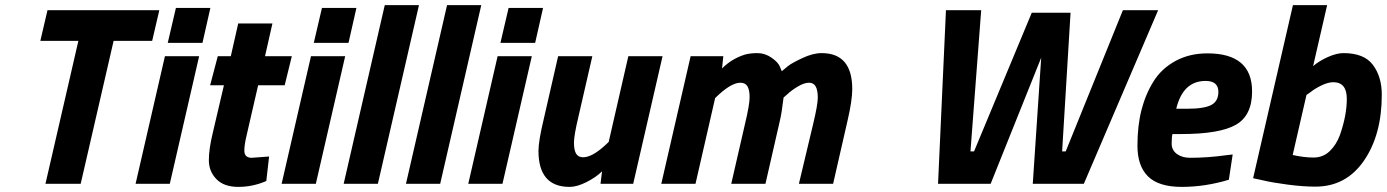

<svg xmlns="http://www.w3.org/2000/svg" viewBox="-20 -720 5432 752"><path d="M138 -560 166 -680H604L576 -560H425L296 0H158L287 -560Z M511 0 626 -500H760L645 0ZM637 -552 669 -689H804L773 -552Z M937 -130Q937 -102 966 -102L1034 -107L1023 -11Q970 12 913.5 12Q857 12 827.5 -18.5Q798 -49 798 -92.5Q798 -136 813 -198L857 -386H803L833 -500H884L913 -628H1047L1018 -500H1123L1095 -386H991L945 -186Q937 -152 937 -130Z M1083 0 1198 -500H1332L1217 0ZM1209 -552 1241 -689H1376L1345 -552Z M1326 0 1487 -700H1621L1460 0Z M1570 0 1731 -700H1865L1704 0Z M1814 0 1929 -500H2063L1948 0ZM1940 -552 1972 -689H2107L2076 -552Z M2211 12Q2089 12 2089 -129Q2089 -168 2110 -255L2166 -500H2300L2246 -265Q2228 -190 2228 -161Q2228 -132 2236.5 -118Q2245 -104 2264 -104Q2298 -104 2348 -149L2364 -164L2441 -500H2575L2460 0H2332L2338 -49Q2315 -26 2277.5 -7Q2240 12 2211 12Z M2898 -235Q2916 -310 2916 -339Q2916 -368 2907.5 -382Q2899 -396 2880 -396Q2847 -396 2797 -351L2781 -336L2704 0H2570L2685 -500H2813L2808 -452Q2846 -490 2897 -506Q2918 -512 2947 -512Q2976 -512 3002 -494Q3028 -476 3035 -458L3042 -441Q3051 -449 3066 -461Q3081 -473 3122.5 -492.5Q3164 -512 3198 -512Q3318 -512 3318 -371Q3318 -326 3299 -245L3243 0H3109L3165 -235Q3183 -310 3183 -338Q3183 -366 3175 -381Q3167 -396 3148.5 -396Q3130 -396 3105.5 -381.5Q3081 -367 3065 -352L3049 -338Q3042 -278 3034 -245L2978 0H2844Z M3685 -680H3823L3781 -127H3795L4021 -670H4173L4140 -127H4154L4378 -680H4516L4225 0H4025L4058 -494L3860 0H3654Z M4641 -102Q4710 -102 4782 -112L4808 -115L4793 -16Q4700 12 4609 12Q4518 12 4476.5 -29Q4435 -70 4435 -149Q4435 -228 4451 -290Q4467 -352 4498.5 -402Q4530 -452 4584.5 -481.5Q4639 -511 4709 -511Q4884 -511 4884 -362Q4884 -267 4820 -231Q4756 -195 4607 -195H4572Q4569 -183 4569 -157.5Q4569 -132 4589.5 -117Q4610 -102 4641 -102ZM4628 -294Q4697 -294 4724.5 -309Q4752 -324 4752 -360Q4752 -403 4702 -403Q4613 -403 4587 -294Z M5242 -512Q5323 -512 5357.5 -465.5Q5392 -419 5392 -349Q5392 -192 5322 -90.5Q5252 11 5132 11Q5084 11 5023 3Q4962 -5 4925 -14L4888 -22L5044 -700H5178L5123 -461Q5146 -481 5180.5 -496.5Q5215 -512 5242 -512ZM5043 -113Q5087 -103 5124.5 -103Q5162 -103 5188 -128Q5214 -153 5228 -191Q5255 -268 5255 -333Q5255 -398 5202 -398Q5182 -398 5156 -385.5Q5130 -373 5114 -360L5097 -348Z"/></svg>

Font: Titillium Web
Style: Bold Italic
Weight: 700
Italic angle: -13°
Version: Version 1.001;PS 57.000;hotconv 1.0.70;makeotf.lib2.5.55311